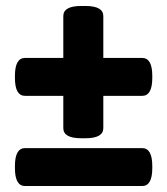

<svg xmlns="http://www.w3.org/2000/svg" viewBox="-20 -623 560 643"><path d="M252 -160Q192 -160 192 -194V-302H64Q30 -302 30 -362V-369Q30 -429 64 -429H192V-569Q192 -603 252 -603H266Q326 -603 326 -569V-429H456Q490 -429 490 -369V-362Q490 -302 456 -302H326V-194Q326 -160 266 -160ZM64 0Q30 0 30 -60V-67Q30 -127 64 -127H456Q490 -127 490 -67V-60Q490 0 456 0Z"/></svg>

Font: Asap Condensed Black
Style: Regular
Weight: 900
Width: 3
Designer: Pablo Cosgaya
Foundry: Omnibus-Type
Version: Version 3.001; ttfautohint (v1.8.4.7-5d5b)